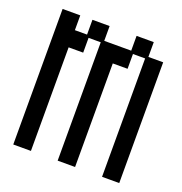

<svg xmlns="http://www.w3.org/2000/svg" viewBox="-108 -634 715 756"><g transform="rotate(20 250.0 -256.0)"><path d="M28 -540H102V-478H153V-540H225V-478H338V-540H410V-478H472V28H400V-468H349V-406H287V28H214V-468H163V-406H102V28H28Z"/></g></svg>

Font: DotGothic16
Style: Regular
Weight: 400
Designer: Fontworks Inc.
Foundry: Fontworks Inc.
Version: Version 1.100